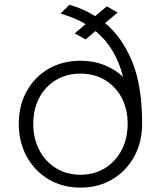

<svg xmlns="http://www.w3.org/2000/svg" viewBox="-20 -800 713 828"><path d="M327 9Q249 9 189 -27Q129 -63 95 -125.2Q61 -187.5 61 -266Q61 -345 95 -406.5Q129 -468 189 -503Q249 -538 327 -538Q382.5 -538 429.5 -519.5Q476.5 -501 511 -468.5Q493 -537 462.5 -585.2Q432 -633.5 392 -666L349 -630L302 -656L349.5 -696Q324.5 -711 297.2 -722Q270 -733 241 -741.5L279.5 -779.5Q309 -771 337 -758.8Q365 -746.5 390.5 -730.5L440.5 -772.5L487.5 -746L433 -700.5Q505.5 -641 549.2 -536.5Q593 -432 593 -266Q593 -187.5 559 -125.2Q525 -63 465 -27Q405 9 327 9ZM327 -46.5Q386.5 -46.5 432.5 -74.8Q478.5 -103 504.5 -152.8Q530.5 -202.5 530.5 -266Q530.5 -330 504.5 -378.8Q478.5 -427.5 432.5 -455Q386.5 -482.5 327 -482.5Q267.5 -482.5 221.5 -455Q175.5 -427.5 149.5 -378.8Q123.5 -330 123.5 -266Q123.5 -202.5 149.5 -152.8Q175.5 -103 221.5 -74.8Q267.5 -46.5 327 -46.5Z"/></svg>

Font: Epilogue Light
Style: Regular
Weight: 300
Designer: Tyler Finck
Foundry: Etcetera Type Co
Version: Version 2.111; ttfautohint (v1.8.3)